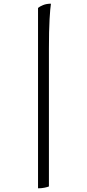

<svg xmlns="http://www.w3.org/2000/svg" viewBox="-20 -820 469 1040"><path d="M186 200V-777Q195 -785 213.5 -792.5Q232 -800 256 -800Q252 -777 248.5 -715.5Q245 -654 245 -556V190Q238 193 222 196.5Q206 200 186 200Z"/></svg>

Font: Texturina Medium 12pt Light
Style: Regular
Weight: 300
Version: Version 1.002